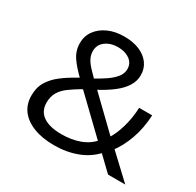

<svg xmlns="http://www.w3.org/2000/svg" viewBox="-156 -889 1095 1073"><g transform="rotate(30 392.0 -352.5)"><path d="M315 9Q239 9 183 -13Q127 -35 97.5 -74.5Q68 -114 68 -169Q68 -222 91 -259.5Q114 -297 152.5 -326.5Q191 -356 235 -380L271 -402L259 -384Q210 -430 183 -470Q156 -510 156 -558Q156 -604 181.5 -639Q207 -674 251.5 -694Q296 -714 354 -714Q411 -714 452.5 -696.5Q494 -679 517.5 -647Q541 -615 541 -572Q541 -534 520 -500.5Q499 -467 459.5 -436.5Q420 -406 363 -376L359 -391L572 -185L560 -183Q586 -222 603.5 -282Q621 -342 624 -410H708Q704 -325 678.5 -254Q653 -183 615 -134L608 -153L771 0H660L561 -95H578Q532 -43 464.5 -17Q397 9 315 9ZM321 -65Q386 -65 438.5 -84.5Q491 -104 525 -145L526 -126L287 -356H324L289 -337Q254 -316 224.5 -294.5Q195 -273 178 -245Q161 -217 161 -177Q161 -122 202.5 -93.5Q244 -65 321 -65ZM354 -645Q306 -645 273.5 -621Q241 -597 241 -556Q241 -533 251 -512Q261 -491 282 -468Q303 -445 333 -415L314 -420Q354 -442 386.5 -464Q419 -486 439 -510.5Q459 -535 459 -564Q459 -602 429 -623.5Q399 -645 354 -645Z"/></g></svg>

Font: Nunito Sans 7pt SemiExpanded
Style: Regular
Weight: 400
Width: 6
Designer: Vernon Adams
Foundry: Vernon Adams
Version: Version 3.101;gftools[0.9.27]